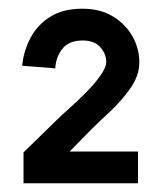

<svg xmlns="http://www.w3.org/2000/svg" viewBox="-20 -725 370 441"><path d="M107 -568 31 -574Q34 -607 49.5 -637Q65 -667 94.5 -686Q124 -705 169 -705Q210 -705 239 -687.5Q268 -670 284 -642Q300 -614 300 -582Q300 -551 279 -521.5Q258 -492 231.5 -467.5Q205 -443 188 -426L140 -377H297V-304H34V-375L112 -451Q120 -459 138.5 -475.5Q157 -492 176.5 -511.5Q196 -531 210 -550.5Q224 -570 224 -583Q224 -601 210.5 -616.5Q197 -632 170 -632Q138 -632 123 -612.5Q108 -593 107 -568Z"/></svg>

Font: Haskoy SemiBold
Style: Regular
Weight: 600
Designer: Ertekin Erdin
Foundry: Ertekin Erdin
Version: Version 1.500; ttfautohint (v1.8.3)